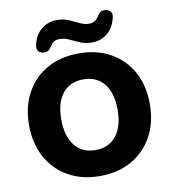

<svg xmlns="http://www.w3.org/2000/svg" viewBox="-99 -1024 1006 1121"><g transform="rotate(-10 403.5 -463.5)"><path d="M404 11Q297 11 216.5 -34.5Q136 -80 91 -162Q46 -244 46 -353Q46 -463 91 -544.5Q136 -626 216.5 -671Q297 -716 404 -716Q511 -716 591.5 -671Q672 -626 717 -544.5Q762 -463 762 -353Q762 -244 717 -162Q672 -80 591.5 -34.5Q511 11 404 11ZM404 -143Q483 -143 527 -198.5Q571 -254 571 -353Q571 -452 527 -507Q483 -562 404 -562Q325 -562 281 -507.5Q237 -453 237 -353Q237 -254 281 -198.5Q325 -143 404 -143ZM206 -756Q185 -758 174 -770Q163 -782 167 -804Q180 -865 219.5 -897.5Q259 -930 313 -930Q351 -930 382 -916.5Q413 -903 440.5 -889.5Q468 -876 494 -876Q514 -876 528 -884.5Q542 -893 549 -906Q560 -922 570 -931Q580 -940 598 -938Q619 -937 630.5 -924.5Q642 -912 637 -890Q624 -829 584.5 -797Q545 -765 491 -765Q454 -765 422.5 -778.5Q391 -792 364 -805Q337 -818 310 -818Q271 -818 255 -789Q245 -773 234.5 -764Q224 -755 206 -756Z"/></g></svg>

Font: Chiron GoRound TC H
Style: Regular
Weight: 900
Designer: Ryoko NISHIZUKA 西塚涼子 (kana, bopomofo & ideographs); Paul D. Hunt (Latin, Greek & Cyrillic); Sandoll Communications 산돌커뮤니
Foundry: Adobe
Version: Version 1.000;hotconv 1.1.1;makeotfexe 2.6.0